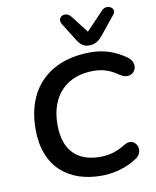

<svg xmlns="http://www.w3.org/2000/svg" viewBox="-98 -988 874 1073"><g transform="rotate(-10 339.0 -451.5)"><path d="M391 10C460 10 537 -10 596 -51C652 -89 610 -176 548 -139C499 -108 453 -95 402 -95C270 -95 197 -169 197 -313C197 -483 299 -575 445 -575C501 -575 542 -560 586 -529C662 -477 716 -570 646 -617C590 -656 527 -680 449 -680C211 -680 72 -538 72 -309C72 -95 204 10 391 10ZM448 -719C479 -719 502 -731 524 -758L611 -865C639 -899 585 -932 554 -900L455 -796L380 -893C350 -934 293 -905 319 -863L382 -762C399 -735 418 -719 448 -719Z"/></g></svg>

Font: SN Pro Semibold
Style: Italic
Weight: 600
Italic angle: -9°
Designer: Tobias Whetton
Foundry: Supernotes
Version: Version 1.001;Glyphs 3.2 (3249)